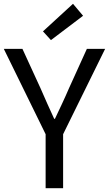

<svg xmlns="http://www.w3.org/2000/svg" viewBox="-21 -990 573 1010"><path d="M219 0H311V-284L532 -733H436L342 -526C319 -472 294 -420 268 -365H264C238 -420 216 -472 192 -526L97 -733H-1L219 -284ZM247 -779 416 -907 363 -970 205 -825Z"/></svg>

Font: Noto Sans HK
Style: Regular
Weight: 400
Designer: Ryoko NISHIZUKA 西塚涼子 (kana, bopomofo & ideographs); Paul D. Hunt (Latin, Greek & Cyrillic); Sandoll Communications 산돌커뮤니
Foundry: Adobe
Version: Version 2.004;hotconv 1.0.118;makeotfexe 2.5.65603